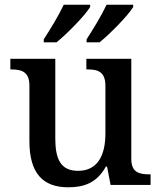

<svg xmlns="http://www.w3.org/2000/svg" viewBox="-20 -786 684 816"><path d="M348 -619V-606H403C448 -642 525 -721 546 -756V-766H433C412 -721 376 -662 348 -619ZM166 -619V-606H220C265 -642 342 -721 363 -756V-766H251C230 -721 194 -662 166 -619ZM270 10C336 10 391 -8 430 -78H435L450 0H620V-45H616C573 -45 538 -52 538 -111V-536H347V-491H351C394 -491 428 -483 428 -421V-219C428 -123 393 -60 312 -60C237 -60 215 -111 215 -198V-536H24V-491H27C72 -491 105 -481 105 -422V-186C105 -50 162 10 270 10Z"/></svg>

Font: Noto Serif Myanmar Medium
Style: Regular
Weight: 500
Designer: Ben Mitchell and the Monotype Design Team
Foundry: Monotype Imaging Inc.
Version: Version 2.106